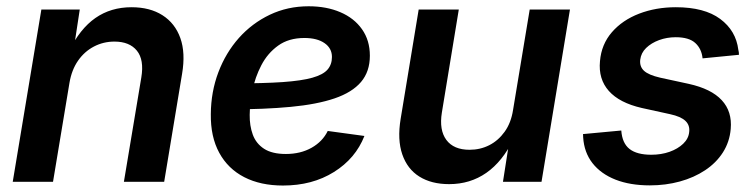

<svg xmlns="http://www.w3.org/2000/svg" viewBox="-20 -571 2372 603"><path d="M198.2 -311 146.5 0H20L109.9 -541H230.5L210 -406.7L196.8 -410.6Q231 -480.5 279.5 -514.4Q328.1 -548.3 393.1 -548.3Q450.7 -548.3 490.2 -523.2Q529.8 -498 546.4 -451.4Q563 -404.8 551.8 -338.9L495.6 0H369.1L423.8 -327.6Q433.1 -383.3 409.9 -411.9Q386.7 -440.4 339.4 -440.4Q304.7 -440.4 274.9 -424.8Q245.1 -409.2 225.1 -380.4Q205.1 -351.6 198.2 -311Z M868.7 11.7Q798.3 11.7 747.1 -14.6Q695.8 -41 668.5 -91.3Q641.1 -141.6 642.1 -212.9Q642.6 -282.7 665.8 -344Q689 -405.3 730.2 -451.7Q771.5 -498 827.4 -524.7Q883.3 -551.3 949.2 -551.3Q1005.4 -551.3 1048.8 -532.7Q1092.3 -514.2 1116.9 -479.2Q1141.6 -444.3 1141.6 -396Q1141.6 -346.2 1113.8 -313.5Q1085.9 -280.8 1030.8 -262Q975.6 -243.2 893.3 -235.4Q811 -227.5 701.7 -227.5L715.8 -309.1Q808.1 -309.1 867.7 -313.2Q927.2 -317.4 960.9 -326.9Q994.6 -336.4 1008.5 -352.3Q1022.5 -368.2 1022.5 -392.1Q1022.5 -419.4 999.3 -435.5Q976.1 -451.7 936 -451.7Q886.7 -451.7 853.5 -427.7Q820.3 -403.8 800.8 -366.2Q781.2 -328.6 772.9 -287.1Q764.6 -245.6 764.2 -210.4Q763.7 -176.3 773.9 -148.2Q784.2 -120.1 809.3 -103.8Q834.5 -87.4 877.9 -87.4Q923.8 -87.4 958.5 -106.9Q993.2 -126.5 1009.3 -159.7L1124.5 -144Q1096.7 -73.2 1028.8 -30.8Q960.9 11.7 868.7 11.7Z M1390.6 7.3Q1335 7.3 1297.1 -16.4Q1259.3 -40 1243.4 -86.2Q1227.5 -132.3 1238.3 -197.8L1294.9 -541H1420.9L1367.7 -217.3Q1358.9 -162.6 1381.8 -131.6Q1404.8 -100.6 1454.6 -100.6Q1488.3 -100.6 1516.6 -115Q1544.9 -129.4 1564.9 -157.2Q1585 -185.1 1591.3 -225.6L1643.6 -541H1770L1680.7 0H1559.6L1580.6 -134.3H1592.8Q1558.1 -63.5 1507.3 -28.1Q1456.5 7.3 1390.6 7.3Z M2021 11.2Q1959 11.2 1913.1 -6.8Q1867.2 -24.9 1840.8 -58.6Q1814.5 -92.3 1811.5 -139.6Q1811.5 -142.1 1811.3 -144.5Q1811 -147 1811 -149.9L1931.2 -161.1Q1934.1 -121.1 1957.3 -103Q1980.5 -85 2025.4 -85Q2056.6 -85 2082.8 -94.2Q2108.9 -103.5 2125.7 -119.6Q2142.6 -135.7 2144.5 -156.7Q2147 -177.7 2132.6 -191.4Q2118.2 -205.1 2084.5 -212.4L1995.6 -231.9Q1925.3 -248 1892.1 -285.4Q1858.9 -322.8 1864.3 -378.9Q1868.7 -431.6 1901.6 -469.7Q1934.6 -507.8 1987.3 -528.1Q2040 -548.3 2102.5 -548.3Q2192.4 -548.3 2241.9 -511.5Q2291.5 -474.6 2298.8 -414.6Q2299.8 -411.1 2300.3 -407.2Q2300.8 -403.3 2300.8 -398.9L2186.5 -387.7Q2183.6 -417.5 2163.8 -435.8Q2144 -454.1 2102.1 -454.1Q2074.7 -454.1 2050 -445.1Q2025.4 -436 2009.3 -420.4Q1993.2 -404.8 1990.7 -383.3Q1988.3 -361.8 2002.7 -348.6Q2017.1 -335.4 2053.2 -327.1L2143.1 -307.6Q2213.9 -292 2246.8 -256.3Q2279.8 -220.7 2274.9 -166Q2271.5 -125.5 2250.5 -92.5Q2229.5 -59.6 2194.6 -36.4Q2159.7 -13.2 2115.2 -1Q2070.8 11.2 2021 11.2Z"/></svg>

Font: Inter 17pt SemiBold
Style: Italic
Weight: 600
Italic angle: -9.3988°
Version: Version 4.001;git-66647c0bb